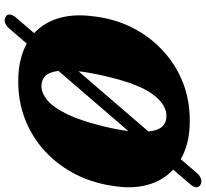

<svg xmlns="http://www.w3.org/2000/svg" viewBox="-50 -752 871 811"><g transform="rotate(90 385.5 -346.5)"><path d="M50.5 64.5Q40 59.5 41.5 46.8Q43 34 55 20.5L120 -55.5Q74 -97.5 56 -161.8Q38 -226 49 -305.5Q58 -390 94 -464Q130 -538 188.8 -594.2Q247.5 -650.5 324.8 -682Q402 -713.5 494.5 -712.5Q542 -712.5 581.8 -702.5Q621.5 -692.5 652.5 -674.5L712 -744Q723 -756.5 736.8 -760.2Q750.5 -764 760.5 -757.5Q771.5 -751.5 770.8 -739.8Q770 -728 759 -715.5L696.5 -642.5Q741.5 -600.5 759.5 -538.8Q777.5 -477 767.5 -404.5Q756.5 -310.5 717.8 -233.5Q679 -156.5 618.8 -101Q558.5 -45.5 482 -16.2Q405.5 13 318 12Q227.5 11 164 -24L100.5 50Q88.5 64 75 68Q61.5 72 50.5 64.5ZM302 -357.5Q286.5 -292 281 -242.5L535.5 -538Q531.5 -576.5 516.2 -594.5Q501 -612.5 474 -614Q425 -617 380 -558.5Q335 -500 302 -357.5ZM342 -86Q372 -85.5 402.8 -110.5Q433.5 -135.5 462 -194Q490.5 -252.5 514.5 -351.5Q528 -408 533.5 -453L279.5 -158Q284 -120.5 299.5 -103.8Q315 -87 342 -86Z"/></g></svg>

Font: Fraunces 72pt S100 Black
Style: Italic
Weight: 900
Italic angle: -16°
Version: Version 1.000; ttfautohint (v1.8.3)